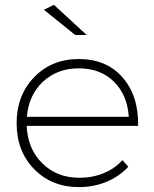

<svg xmlns="http://www.w3.org/2000/svg" viewBox="-20 -763 629 784"><path d="M301.8 -522Q415 -522 480.7 -446.5Q546.4 -371.1 543.9 -249H88.9Q93.3 -154.3 153.1 -95.7Q212.9 -37.1 304.2 -37.1Q357.4 -37.1 402.8 -55.7Q448.2 -74.2 480 -108.9L503.9 -82Q467.3 -42.5 415.3 -20.8Q363.3 1 301.8 1Q191.4 1 119.6 -72.3Q47.9 -145.5 47.9 -259.8Q47.9 -374 119.6 -448Q191.4 -522 301.8 -522ZM89.8 -286.1H505.9Q500 -375.5 445.1 -429.7Q390.1 -483.9 301.8 -483.9Q213.9 -483.9 155.5 -429.4Q97.2 -375 89.8 -286.1ZM159.2 -723.1 200.2 -743.2 334 -620.1H287.1Z"/></svg>

Font: Montserrat Ultra Light
Style: Regular
Weight: 200
Designer: Julieta Ulanovsky
Foundry: Julieta Ulanovsky
Version: Version 3.001;PS 003.001;hotconv 1.0.70;makeotf.lib2.5.58329